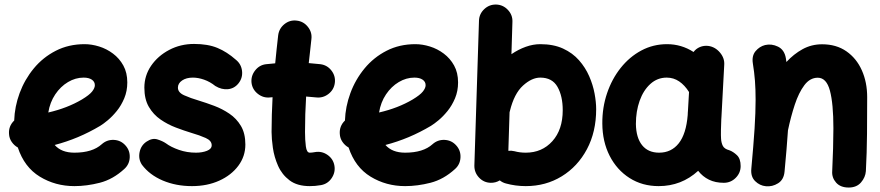

<svg xmlns="http://www.w3.org/2000/svg" viewBox="-20 -759 3905 852"><path d="M531.2 -8.8Q481 37.1 422.9 52Q364.7 66.9 310.1 66.9Q225.6 66.9 156.7 24.9Q87.9 -17.1 59.1 -104.5Q43 -113.3 32 -129.2Q21 -145 20 -165Q17.6 -199.7 43 -224.1Q44.9 -285.6 67.1 -345.9Q89.4 -406.2 129.9 -455.3Q170.4 -504.4 227.5 -533.7Q284.7 -563 355.5 -563Q386.7 -563 419.9 -552.7Q453.1 -542.5 481.4 -521.2Q509.8 -500 527.3 -468.3Q544.9 -436.5 544.9 -393.1Q544.9 -355 531.5 -323Q518.1 -291 498.3 -266.6Q478.5 -242.2 458.5 -225.6Q438.5 -209 424.8 -200.7Q376.5 -171.9 325.9 -150.6Q275.4 -129.4 222.7 -115.7Q252.4 -81.5 310.1 -81.5Q390.1 -81.5 431.6 -119.1Q454.6 -139.6 485.4 -138.2Q516.1 -136.7 536.6 -113.8Q557.1 -91.3 555.7 -60.3Q554.2 -29.3 531.2 -8.8ZM351.1 -414.6Q314.9 -414.6 281.7 -394.8Q248.5 -375 225.1 -340.1Q201.7 -305.2 194.3 -259.8Q278.8 -279.3 343.3 -317.4Q376.5 -337.4 388.7 -352.8Q400.9 -368.2 400.9 -380.9Q400.9 -396.5 387.5 -405.5Q374 -414.6 351.1 -414.6Z M1039.1 -390.1Q1020.5 -366.2 991.9 -363.3Q963.4 -360.4 935.5 -377.4Q911.6 -396.5 885.5 -405.5Q859.4 -414.6 835.9 -414.6Q806.6 -414.6 788.1 -401.9Q769.5 -389.2 769.5 -370.1Q769.5 -348.6 797.1 -336.2Q824.7 -323.7 862.8 -312.5Q895 -302.7 930.7 -289.3Q966.3 -275.9 997.8 -254.6Q1029.3 -233.4 1049.1 -200.2Q1068.8 -167 1068.8 -117.7Q1068.8 -65.4 1037.6 -23.4Q1006.3 18.6 952.9 42.7Q899.4 66.9 832 66.9Q760.7 66.9 702.1 42Q643.6 17.1 609.9 -27.8Q593.3 -52.7 599.4 -83.5Q605.5 -114.3 630.9 -130.9Q655.8 -147.5 678.5 -140.4Q701.2 -133.3 716.3 -123Q738.3 -106.4 773.9 -94Q809.6 -81.5 849.6 -81.5Q877.4 -81.5 898.4 -89.8Q919.4 -98.1 919.4 -114.3Q919.4 -134.8 892.8 -146.7Q866.2 -158.7 829.1 -169.4Q796.9 -179.2 760.7 -192.9Q724.6 -206.5 692.6 -228.5Q660.6 -250.5 640.6 -284.7Q620.6 -318.8 620.6 -370.1Q620.6 -423.3 650.6 -467.3Q680.7 -511.2 731 -537.6Q781.2 -564 841.3 -564Q902.3 -564 944.8 -546.4Q987.3 -528.8 1026.4 -494.1Q1050.3 -475.1 1054 -444.6Q1057.6 -414.1 1039.1 -390.1Z M1465.8 -391.1Q1461.9 -360.8 1437.5 -342Q1413.1 -323.2 1382.8 -326.7Q1361.3 -329.1 1338.4 -330.6Q1335.9 -291.5 1334.7 -252.2Q1333.5 -212.9 1333.5 -173.3Q1333.5 -137.7 1337.2 -109.6Q1340.8 -81.5 1354.5 -81.5Q1363.8 -81.5 1377.4 -84Q1407.7 -89.4 1433.1 -71.8Q1458.5 -54.2 1463.9 -24.4Q1469.2 5.4 1451.9 31.2Q1434.6 57.1 1404.3 62.5Q1391.1 64.9 1378.7 65.9Q1366.2 66.9 1354.5 66.9Q1298.8 66.9 1264.9 41.3Q1231 15.6 1213.9 -23.2Q1196.8 -62 1190.9 -102.8Q1185.1 -143.6 1185.1 -173.3Q1185.1 -212.4 1186.3 -251Q1187.5 -289.6 1189.5 -327.6Q1184.6 -327.1 1179.2 -326.7Q1148.9 -323.2 1124.5 -342.3Q1100.1 -361.3 1096.2 -391.1Q1092.8 -421.4 1111.8 -446Q1130.9 -470.7 1160.6 -474.1Q1180.7 -476.6 1201.2 -478Q1204.1 -509.3 1207.5 -540.5Q1210.9 -571.8 1214.4 -602.5Q1218.3 -632.8 1242.4 -652.1Q1266.6 -671.4 1296.9 -667.5Q1327.1 -664.1 1346.4 -639.6Q1365.7 -615.2 1361.8 -585Q1358.9 -558.1 1356 -531.7Q1353 -505.4 1350.1 -479Q1377 -477.1 1401.9 -474.1Q1432.1 -470.2 1450.9 -445.8Q1469.7 -421.4 1465.8 -391.1Z M1999 -8.8Q1948.7 37.1 1890.6 52Q1832.5 66.9 1777.8 66.9Q1693.4 66.9 1624.5 24.9Q1555.7 -17.1 1526.9 -104.5Q1510.7 -113.3 1499.8 -129.2Q1488.8 -145 1487.8 -165Q1485.4 -199.7 1510.7 -224.1Q1512.7 -285.6 1534.9 -345.9Q1557.1 -406.2 1597.7 -455.3Q1638.2 -504.4 1695.3 -533.7Q1752.4 -563 1823.2 -563Q1854.5 -563 1887.7 -552.7Q1920.9 -542.5 1949.2 -521.2Q1977.5 -500 1995.1 -468.3Q2012.7 -436.5 2012.7 -393.1Q2012.7 -355 1999.3 -323Q1985.8 -291 1966.1 -266.6Q1946.3 -242.2 1926.3 -225.6Q1906.2 -209 1892.6 -200.7Q1844.2 -171.9 1793.7 -150.6Q1743.2 -129.4 1690.4 -115.7Q1720.2 -81.5 1777.8 -81.5Q1857.9 -81.5 1899.4 -119.1Q1922.4 -139.6 1953.1 -138.2Q1983.9 -136.7 2004.4 -113.8Q2024.9 -91.3 2023.4 -60.3Q2022 -29.3 1999 -8.8ZM1818.8 -414.6Q1782.7 -414.6 1749.5 -394.8Q1716.3 -375 1692.9 -340.1Q1669.4 -305.2 1662.1 -259.8Q1746.6 -279.3 1811 -317.4Q1844.2 -337.4 1856.4 -352.8Q1868.7 -368.2 1868.7 -380.9Q1868.7 -396.5 1855.2 -405.5Q1841.8 -414.6 1818.8 -414.6Z M2182.1 -738.8Q2212.4 -737.8 2233.6 -715.3Q2254.9 -692.9 2253.9 -662.6L2249.5 -518.6Q2280.3 -539.6 2313 -551.3Q2345.7 -563 2377.4 -563Q2436 -563 2478.5 -543.5Q2521 -523.9 2549.3 -491.7Q2577.6 -459.5 2594.5 -420.9Q2611.3 -382.3 2618.4 -344Q2625.5 -305.7 2625.5 -274.4Q2625.5 -173.8 2584.5 -96.9Q2543.5 -20 2472.7 23.4Q2401.9 66.9 2313 66.9Q2267.6 66.9 2225.1 55.2Q2210 51.3 2197.8 41.5Q2179.2 52.7 2157.2 52.2Q2126.5 51.3 2105.5 28.8Q2084.5 6.3 2085 -24.4L2105.5 -667Q2106.4 -697.3 2128.9 -718.5Q2151.4 -739.7 2182.1 -738.8ZM2263.2 -87.9Q2286.6 -81.5 2313 -81.5Q2385.3 -81.5 2431.2 -132.6Q2477.1 -183.6 2477.1 -270Q2477.1 -332.5 2453.9 -373.5Q2430.7 -414.6 2377.4 -414.6Q2339.8 -414.6 2300.8 -379.2Q2261.7 -343.8 2242.7 -266.6Q2242.2 -263.7 2241.2 -260.7L2235.8 -89.8Q2249.5 -91.3 2263.2 -87.9Z M3191.9 52.2Q3154.3 52.2 3126 38.3Q3097.7 24.4 3078.1 -1Q3003.9 66.9 2902.8 66.9Q2830.1 66.9 2773.7 31Q2717.3 -4.9 2685.3 -67.6Q2653.3 -130.4 2652.8 -210.9Q2652.3 -281.7 2673.8 -345.2Q2695.3 -408.7 2734.4 -457.8Q2773.4 -506.8 2825.9 -534.9Q2878.4 -563 2939.9 -563Q3003.9 -563 3057.6 -528.3Q3068.4 -543 3085.9 -550.3Q3103.5 -557.6 3123.5 -555.2Q3153.8 -550.8 3174.8 -525.9Q3195.8 -501 3193.8 -471.7L3181.6 -243.2Q3181.2 -235.8 3180.7 -228.5Q3179.7 -207.5 3179.2 -181.9Q3178.7 -156.2 3179.7 -143.6Q3180.7 -125.5 3187.5 -111.8Q3194.3 -98.1 3216.3 -92.3Q3233.9 -85.9 3250.2 -70.3Q3266.6 -54.7 3266.6 -22Q3266.6 8.3 3244.6 30.3Q3222.7 52.2 3191.9 52.2ZM2904.8 -81.5Q2959 -81.5 2991.9 -123Q3024.9 -164.6 3031.7 -248.5Q3031.7 -254.9 3032.2 -260.3Q3032.2 -263.2 3032.7 -266.1L3037.6 -350.6Q3018.6 -380.9 2993.9 -397.7Q2969.2 -414.6 2938.5 -414.6Q2897 -414.6 2866 -386.5Q2835 -358.4 2818.4 -311.8Q2801.8 -265.1 2801.8 -209Q2802.7 -147.9 2829.3 -114.7Q2856 -81.5 2904.8 -81.5Z M3314 -10.7Q3323.7 -115.2 3328.4 -188.2Q3333 -261.2 3333 -315.9Q3333 -362.3 3330.1 -400.6Q3327.1 -439 3320.8 -477.5Q3315.4 -511.2 3332.8 -532Q3350.1 -552.7 3375 -559.1Q3403.8 -565.9 3432.4 -552Q3460.9 -538.1 3467.3 -500.5Q3468.8 -492.2 3469.7 -483.9Q3502 -519 3541.5 -540.8Q3581.1 -562.5 3627.9 -562.5Q3691.4 -562.5 3736.1 -531.2Q3780.8 -500 3804.4 -447Q3828.1 -394 3828.1 -328.1Q3828.1 -249.5 3827.4 -165.8Q3826.7 -82 3822.3 0.5Q3820.3 27.8 3800.8 50.5Q3781.2 73.2 3746.1 73.2Q3709.5 73.2 3690.2 51.3Q3670.9 29.3 3672.9 1Q3675.3 -53.2 3676.8 -100.6Q3678.2 -147.9 3678.2 -189.9Q3678.2 -299.3 3662.8 -356.7Q3647.5 -414.1 3608.9 -414.1Q3574.2 -414.1 3549.3 -380.9Q3524.4 -347.7 3506.8 -294.4Q3489.3 -241.2 3476.6 -180.7Q3474.1 -141.1 3470.2 -95.7Q3466.3 -50.3 3461.4 2.9Q3458 38.6 3432.6 54.4Q3407.2 70.3 3378.4 67.4Q3351.6 64.9 3331.1 44.9Q3310.5 24.9 3314 -10.7Z"/></svg>

Font: Mikhak-FD ExtraBold
Style: Regular
Weight: 800
Designer: Amin Abedi
Version: Version 3.2